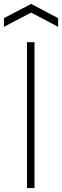

<svg xmlns="http://www.w3.org/2000/svg" viewBox="-44 -954 315 974"><path d="M93 -740H131V0H93ZM-24 -862 114 -934 251 -862V-818L114 -890L-24 -818Z"/></svg>

Font: Encode Sans Narrow
Style: Thin
Weight: 250
Designer: Pablo Impallari, Andres Torresi
Foundry: Pablo Impallari, Andres Torresi
Version: Version 1.000; ttfautohint (v1.00) -l 8 -r 50 -G 200 -x 14 -